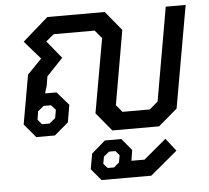

<svg xmlns="http://www.w3.org/2000/svg" viewBox="-54 -616 985 903"><g transform="rotate(-5 438.0 -165.0)"><path d="M47 -64 88 -296 156 -366 81 -452 202 -558H473L548 -467L487 -117L515 -83H644L684 -117L761 -558H855L770 -76L681 0H460L388 -87L450 -437L418 -475H225L187 -444L255 -361L178 -280L171 -237L160 -201H214L269 -138L255 -56L189 0H101ZM168 -58 197 -81 204 -120 183 -143H148L120 -120L114 -81L133 -58ZM343 173 356 100 421 44H499L545 100L537 150H599L705 61L752 121L624 228H389ZM453 174 478 153 484 119 466 98H436L410 119L404 153L423 174Z"/></g></svg>

Font: Chakra Petch Medium
Style: Italic
Weight: 500
Italic angle: -10°
Designer: Katatrad Aksorn Co.,Ltd.
Foundry: Cadson Demak Co.,Ltd.
Version: Version 1.000; ttfautohint (v1.6)